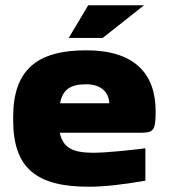

<svg xmlns="http://www.w3.org/2000/svg" viewBox="-20 -700 641 729"><path d="M571 -277C571 -422 489 -509 307 -509C121 -509 30 -435 30 -256V-244C30 -61 119 9 317 9C374 9 447 1 532 -14V-137C487 -131 385 -120 334 -120C256 -120 219 -139 207 -196H508C561 -196 571 -199 571 -277ZM208 -308C218 -360 247 -380 307 -380C363 -380 393 -351 395 -308ZM241 -556H370L527 -680H315Z"/></svg>

Font: LT Wave Black
Style: Regular
Weight: 900
Designer: Daniel Lyons
Version: Version 2.5 (Glyphs App)